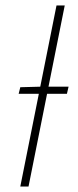

<svg xmlns="http://www.w3.org/2000/svg" viewBox="-20 -680 284 700"><path d="M48 -338 54 -362 128 -364H230L224 -338ZM54 0 186 -660H216L84 0Z"/></svg>

Font: Source Sans Variable
Style: Italic
Weight: 200
Italic angle: -11°
Designer: Paul D. Hunt
Foundry: Adobe Systems Incorporated
Version: Version 3.006;hotconv 1.0.111;makeotfexe 2.5.65597